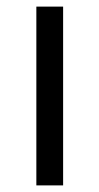

<svg xmlns="http://www.w3.org/2000/svg" viewBox="-20 -561 301 581"><path d="M171 0H90V-541H171Z"/></svg>

Font: IBM Plex Sans JP
Style: Regular
Weight: 400
Designer: Mike Abbink; Paul van der Laan; Pieter van Rosmalen; Wujin Sim; Yejin Wi; Jinhee Kim; Boomi Park; Yona Kim; Kichan Ma
Foundry: Sandoll Inc.
Version: Version 1.001